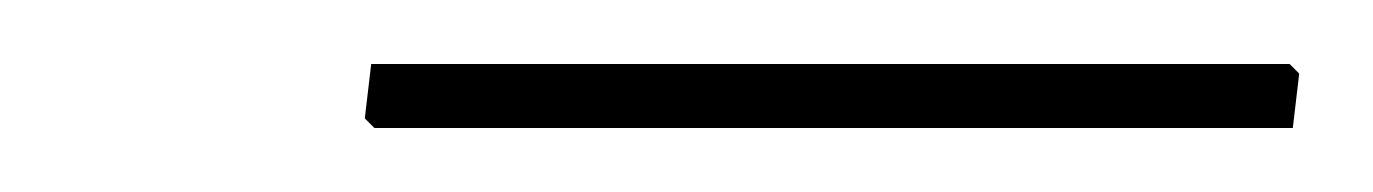

<svg xmlns="http://www.w3.org/2000/svg" viewBox="-20 -627 429 60"><path d="M386 -604 384 -587H97L94 -590L96 -607H383Z"/></svg>

Font: Luna Sans Thin
Style: Italic
Weight: 250
Italic angle: -7°
Designer: Juan Pablo del Peral
Foundry: Huerta Tipografica
Version: Version 2.001; ttfautohint (v1.5)